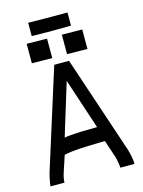

<svg xmlns="http://www.w3.org/2000/svg" viewBox="-131 -970 781 1047"><g transform="rotate(-15 259.0 -447.0)"><path d="M355.5 -892.1V-817.9H347.2Q318.8 -816.9 248.5 -816.9Q175.8 -816.9 142.6 -817.9L133.8 -818.4V-894L143.1 -893.1Q174.8 -892.1 267.1 -892.1Q267.1 -892.1 347.2 -892.1ZM96.2 -784.7 210.9 -783.2V-673.3L96.2 -674.8ZM294.4 -783.2 409.2 -781.7V-671.9L294.4 -673.3ZM349.6 -246.6 254.9 -533.2 164.1 -236.8Q185.5 -241.7 261.2 -245.1ZM211.9 -635.3H295.4L480 -84Q493.7 -37.6 495.1 0H415Q415 -8.3 411.6 -29.1Q408.2 -49.8 405.3 -59.6L371.1 -162.1Q366.2 -162.1 347.2 -161.6Q328.1 -161.1 320.1 -160.9Q312 -160.6 293.2 -160.2Q274.4 -159.7 263.9 -159.2Q253.4 -158.7 236.6 -158Q219.7 -157.2 208.3 -156Q196.8 -154.8 183.6 -153.6Q170.4 -152.3 159.7 -150.4Q148.9 -148.4 140.1 -146.5L111.3 -59.1Q99.6 -24.9 99.6 0H20.5Q21 -10.3 26.1 -35.9Q31.2 -61.5 36.1 -77.6Z"/></g></svg>

Font: Fantasque Sans Mono
Style: Regular
Weight: 400
Monospace: yes
Designer: Jany Belluz
Version: Version 1.8.0 ; ttfautohint (v1.8.2)